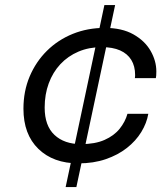

<svg xmlns="http://www.w3.org/2000/svg" viewBox="-20 -758 671 778"><path d="M403 -737.5H446.5L289.5 0H246ZM297.5 -96Q196 -96 135.5 -154.8Q75 -213.5 75 -317.5Q75 -388.5 100.2 -448.2Q125.5 -508 170.2 -552.2Q215 -596.5 275 -620.8Q335 -645 404.5 -645Q474 -645 520.5 -618.8Q567 -592.5 590.2 -552Q613.5 -511.5 613.5 -468.5Q613.5 -458.5 613 -452Q612.5 -445.5 611.5 -441.5H526.5Q527 -444 527.2 -447.2Q527.5 -450.5 527.5 -454Q527.5 -490 512 -515.2Q496.5 -540.5 466.5 -553.8Q436.5 -567 392.5 -567Q340.5 -567 297.8 -548.8Q255 -530.5 224.5 -497.8Q194 -465 177.5 -420.2Q161 -375.5 161 -322Q161 -248.5 200.8 -211.2Q240.5 -174 308.5 -174Q365 -174 403.5 -191Q442 -208 464.8 -236.2Q487.5 -264.5 496.5 -297H581Q574.5 -259 552.5 -223Q530.5 -187 494.2 -158.5Q458 -130 408.5 -113Q359 -96 297.5 -96Z"/></svg>

Font: Epilogue
Style: Italic
Weight: 400
Italic angle: -12°
Designer: Tyler Finck
Foundry: Etcetera Type Co
Version: Version 2.112